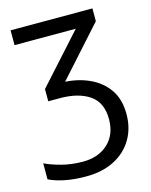

<svg xmlns="http://www.w3.org/2000/svg" viewBox="-116 -612 731 927"><g transform="rotate(-15 249.0 -148.0)"><path d="M437 -536V-472L218 -228Q286 -224 342 -197.5Q398 -171 431 -122.5Q464 -74 464 -1Q464 70 431.5 124.5Q399 179 339.5 209.5Q280 240 199 240Q140 240 93 230.5Q46 221 14 205V125Q47 141 96 154Q145 167 203 167Q280 167 328 122.5Q376 78 376 1Q376 -83 320.5 -120.5Q265 -158 174 -158H115V-219L334 -462H28V-536Z"/></g></svg>

Font: TSCustom
Style: Regular
Weight: 400
Designer: Monotype Design Team
Foundry: Monotype Imaging Inc.
Version: Version 2.004; ttfautohint (v1.8.3) -l 8 -r 50 -G 200 -x 14 